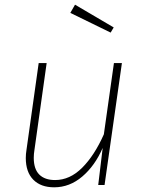

<svg xmlns="http://www.w3.org/2000/svg" viewBox="-20 -789 616 819"><path d="M90 -115Q90 -132 93 -150L145 -520H179L127 -150Q124 -132 124 -116Q124 -68 147.5 -44.5Q171 -21 215 -21Q278 -21 330.5 -73.5Q383 -126 423 -216L466 -520H500L426 0H399L418 -158Q385 -82 331 -36Q277 10 211 10Q154 10 122 -22.5Q90 -55 90 -115ZM465 -672 452 -650 280 -734 300 -769Z"/></svg>

Font: FiraGO UltraLight
Style: Italic
Weight: 200
Italic angle: -8°
Designer: bBox Type GmbH
Foundry: bBox Type GmbH
Version: Version 1.001